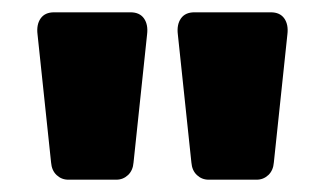

<svg xmlns="http://www.w3.org/2000/svg" viewBox="-20 -730 528 312"><path d="M169 -438H91Q80 -438 72 -445.5Q64 -453 63 -466L41 -674Q39 -690 46 -700Q53 -710 68 -710H192Q207 -710 214 -700Q221 -690 219 -674L197 -466Q196 -453 188 -445.5Q180 -438 169 -438ZM397 -438H319Q308 -438 300 -445.5Q292 -453 291 -466L269 -674Q267 -690 274 -700Q281 -710 296 -710H420Q435 -710 442 -700Q449 -690 447 -674L425 -466Q424 -453 416 -445.5Q408 -438 397 -438Z"/></svg>

Font: Rubik
Style: Regular
Weight: 700
Designer: Hubert & Fischer
Foundry: Hubert & Fischer
Version: Version 1.100